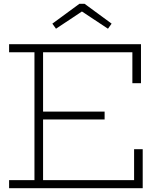

<svg xmlns="http://www.w3.org/2000/svg" viewBox="-20 -983 823 1003"><path d="M526.5 -400V-359H185V-400ZM680.5 -203.5H725.5V0H27.5V-42H160V-710H27.5V-752H716.5V-548.5H671.5V-710H205V-42H680.5ZM422 -963 563 -859.5 544 -833 408 -923 272.5 -833 253.5 -859.5 394.5 -963Z"/></svg>

Font: Hepta Slab Light
Style: Regular
Weight: 300
Designer: Michael LaGattuta
Foundry: Michael LaGattuta
Version: Version 1.102